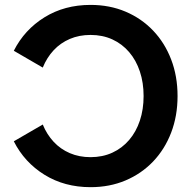

<svg xmlns="http://www.w3.org/2000/svg" viewBox="-20 -755 784 787"><path d="M155.3 -478 36.6 -546.9Q80.3 -633.3 162.4 -684.1Q244.4 -734.9 351.1 -734.9Q429.4 -734.9 494.6 -707.3Q559.8 -679.7 607.7 -629.5Q655.5 -579.3 681.6 -511.1Q707.8 -442.9 707.8 -361.3Q707.8 -279.8 681.6 -211.5Q655.5 -143.3 607.7 -93.1Q559.8 -43 494.6 -15.4Q429.4 12.2 351.1 12.2Q244.4 12.2 162.4 -38.6Q80.3 -89.4 36.6 -175.8L155.3 -244.6Q171.9 -203.9 200 -173.7Q228 -143.6 266.4 -127.2Q304.7 -110.8 351.1 -110.8Q400.6 -110.8 440.7 -129.3Q480.7 -147.7 509.4 -181.3Q538.1 -214.8 553.3 -260.6Q568.6 -306.4 568.6 -361.3Q568.6 -416.3 553.3 -462Q538.1 -507.8 509.4 -541.4Q480.7 -575 440.7 -593.4Q400.6 -611.8 351.1 -611.8Q304.7 -611.8 266.4 -595.5Q228 -579.1 200 -549.1Q171.9 -519 155.3 -478Z"/></svg>

Font: Giphurs
Style: Regular
Weight: 400
Version: Version 2.010